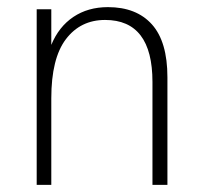

<svg xmlns="http://www.w3.org/2000/svg" viewBox="-20 -519 567 539"><path d="M83 -493H124V-393Q145 -444 186 -471.5Q227 -499 283 -499Q363 -499 406.5 -450.5Q450 -402 450 -302V0H408V-289Q408 -463 275 -463Q206 -463 165 -409Q124 -355 124 -243V0H83Z"/></svg>

Font: Hanken Grotesk ExtraLight
Style: Regular
Weight: 200
Designer: Alfredo Marco Pradil
Foundry: Hanken Design Co.
Version: Version 3.014